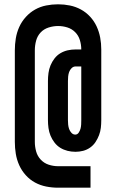

<svg xmlns="http://www.w3.org/2000/svg" viewBox="-20 -787 540 893"><path d="M250 86H401V-14H250Q228 -14 206.5 -21Q185 -28 169.5 -44.5Q154 -61 148 -83Q142 -105 142 -127V-553Q142 -576 148 -598Q154 -620 169 -636Q184 -652 206 -659Q228 -666 250 -666Q272 -666 293 -659.5Q314 -653 329.5 -637.5Q345 -622 351.5 -600.5Q358 -579 358 -557H332Q313 -557 295 -553Q277 -549 261 -539.5Q245 -530 233.5 -515Q222 -500 215 -483Q208 -466 205.5 -447.5Q203 -429 203 -410V-228Q203 -210 205.5 -191.5Q208 -173 215 -156Q222 -139 233.5 -124Q245 -109 260.5 -99.5Q276 -90 294 -85.5Q312 -81 331 -81Q349 -81 366.5 -85.5Q384 -90 399 -100.5Q414 -111 424 -126Q434 -141 440.5 -158Q447 -175 449 -192.5Q451 -210 451 -228V-557Q451 -585 446 -612Q441 -639 429.5 -664Q418 -689 399 -709.5Q380 -730 356 -743Q332 -756 305 -761.5Q278 -767 250 -767Q222 -767 194.5 -761.5Q167 -756 143 -742.5Q119 -729 100 -708Q81 -687 69.5 -661.5Q58 -636 53.5 -608.5Q49 -581 49 -553V-127Q49 -99 53.5 -71.5Q58 -44 69.5 -18.5Q81 7 100 28Q119 49 143 62Q167 75 194.5 80.5Q222 86 250 86ZM330 -161Q320 -161 312.5 -169Q305 -177 301.5 -187Q298 -197 297 -207.5Q296 -218 296 -228V-410Q296 -421 297 -431.5Q298 -442 301.5 -452Q305 -462 313 -470Q321 -478 332 -478H358V-228Q358 -218 357.5 -208Q357 -198 354.5 -188.5Q352 -179 346 -170Q340 -161 330 -161Z"/></svg>

Font: Iosevka SS09
Style: Bold
Weight: 700
Monospace: yes
Designer: Belleve Invis
Foundry: Belleve Invis
Version: Version 5.2.1; ttfautohint (v1.8.3)